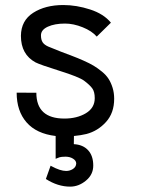

<svg xmlns="http://www.w3.org/2000/svg" viewBox="-20 -522 558 748"><path d="M118.7 -278.8Q61.5 -309.6 61.5 -382.3Q62 -441.9 109.4 -472.2Q156.7 -502.4 226.6 -502.4Q277.8 -502.4 331.1 -485.1Q384.3 -467.8 412.1 -433.6L356.9 -379.4Q337.9 -401.4 302 -415.8Q266.1 -430.2 233.4 -430.2Q192.9 -430.2 166.3 -418Q139.6 -405.8 139.6 -384.3Q139.6 -367.2 146 -357.4Q152.3 -347.7 167.5 -340.8Q187 -332.5 215.3 -321.5Q243.7 -310.5 262.7 -303.5Q281.7 -296.4 305.4 -285.9Q329.1 -275.4 345 -265.9Q360.8 -256.3 377.2 -242.9Q393.6 -229.5 403.1 -214.6Q412.6 -199.7 418.7 -179.9Q424.8 -160.2 424.8 -137.2Q424.8 -82 393.1 -46.9Q361.3 -11.7 316.9 0Q294.4 5.4 268.1 7.8Q267.6 18.1 267.6 39.6Q303.2 41.5 323.2 63.2Q343.3 85 343.3 123Q343.3 158.2 314.9 181.6Q286.6 205.1 253.4 205.1Q205.1 205.1 158.7 175.3L177.2 123.5Q178.2 124 180.7 125.5Q214.8 144 237.8 144Q252 144 263.9 136.5Q275.9 128.9 276.9 115.7V114.7Q276.9 104 264.6 96.2Q252.4 88.4 234.9 88.4Q226.6 88.4 220.7 89.1Q214.8 89.8 212.4 90.6Q210 91.3 204.8 93.5Q199.7 95.7 196.8 96.7V7.8Q122.1 -1 83.5 -45.2Q44.9 -89.4 44.9 -161.1L121.6 -160.6Q121.6 -60.1 231 -60.1Q279.8 -60.1 314.5 -80.8Q349.1 -101.6 349.1 -139.6Q349.1 -164.1 339.8 -177.2Q330.6 -190.4 307.1 -208Q286.6 -222.7 211.9 -246.1Q137.2 -269.5 118.7 -278.8Z"/></svg>

Font: FantasqueSansM Nerd Font
Style: Regular
Weight: 400
Monospace: yes
Designer: Jany Belluz
Version: Version 1.8.0 ; ttfautohint (v1.8.2);Nerd Fonts 3.4.0